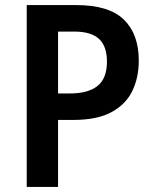

<svg xmlns="http://www.w3.org/2000/svg" viewBox="-20 -734 607 754"><path d="M280 -714Q408 -714 466.5 -657Q525 -600 525 -496Q525 -430 500 -377.5Q475 -325 418.5 -294Q362 -263 268 -263H208V0H85V-714ZM272 -610H208V-367H255Q326 -367 363 -396.5Q400 -426 400 -492Q400 -553 368.5 -581.5Q337 -610 272 -610Z"/></svg>

Font: Noto Sans Telugu SemiCondensed SemiBold
Style: Regular
Weight: 600
Width: 4
Designer: Jelle Bosma - Monotype Design Team
Foundry: Monotype Imaging Inc.
Version: Version 2.005; ttfautohint (v1.8.4.7-5d5b)